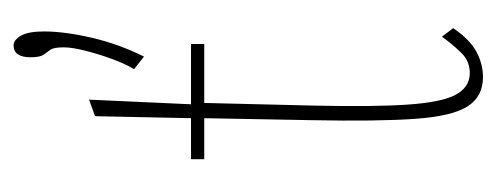

<svg xmlns="http://www.w3.org/2000/svg" viewBox="-250 -488 749 290"><g transform="rotate(-90 125.0 -342.5)"><path d="M154 12Q125 12 110 -11Q95 -34 91 -90.5Q87 -147 89 -248L92 -409H30V-429H92L95 -574L120 -583L113 -429H204V-409H115L111 -243Q109 -153 112.5 -102Q116 -51 127 -30Q138 -9 158 -8Q178 -7 192 -22Q206 -37 215 -50L228 -33Q211 -8 192.5 2Q174 12 154 12ZM185 -500 166 -515Q174 -528 181.5 -548.5Q189 -569 194 -589Q199 -609 199 -621Q199 -636 195.5 -641Q192 -646 188 -651.5Q184 -657 184 -671Q184 -697 202 -697Q210 -697 216.5 -686Q223 -675 223 -651Q223 -620 213.5 -579Q204 -538 185 -500Z"/></g></svg>

Font: Inconsolata UltraCondensed ExtraLight
Style: Regular
Weight: 200
Width: 1
Monospace: yes
Designer: Raph Levien, Cyreal, Brenton Simpson
Foundry: Raph Levien, Cyreal, Google
Version: Version 3.100; ttfautohint (v1.8.4.7-5d5b)